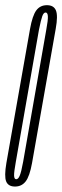

<svg xmlns="http://www.w3.org/2000/svg" viewBox="-44 -698 235 722"><path d="M12.5 3.5Q37.5 3.5 52.5 -15.8Q67.5 -35 76.5 -85L165.5 -589.5Q174.5 -639.5 166.2 -659Q158 -678.5 132.5 -678.5Q107 -678.5 92.5 -659Q78 -639.5 69 -589.5L-20 -85Q-28.5 -35 -20.8 -15.8Q-13 3.5 12.5 3.5ZM17 -24Q9.5 -24 9 -37.5Q8.5 -51 15.5 -89.5L102.5 -586Q110 -623.5 115 -637.2Q120 -651 127.5 -651Q135 -651 136 -637.2Q137 -623.5 130 -586L43 -89.5Q36 -51 30.2 -37.5Q24.5 -24 17 -24Z"/></svg>

Font: Anybody UltraCondensed ExtraLight
Style: Italic
Weight: 250
Width: 1
Italic angle: -10°
Version: Version 1.113;gftools[0.9.25]